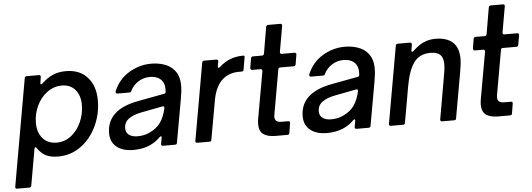

<svg xmlns="http://www.w3.org/2000/svg" viewBox="-74 -937 3648 1317"><g transform="rotate(-5 1750.0 -278.5)"><path d="M93 194Q90 206 79 206H-5Q-19 206 -17 191L113 -546Q116 -557 127 -557H211Q218 -557 221 -553Q224 -549 223 -543L217 -505L216 -500Q216 -493 222 -493Q226 -493 231 -498Q271 -536 310 -552Q349 -568 398 -568Q492 -568 545.5 -508.5Q599 -449 599 -349Q599 -256 560 -173Q521 -90 451.5 -39.5Q382 11 295 11Q246 11 213 -4.5Q180 -20 153 -59Q149 -66 144 -66Q138 -66 137 -56ZM487 -328Q487 -393 453.5 -432.5Q420 -472 361 -472Q305 -472 259.5 -438Q214 -404 188 -348.5Q162 -293 162 -232Q162 -165 197.5 -125Q233 -85 293 -85Q349 -85 393.5 -120Q438 -155 462.5 -211Q487 -267 487 -328Z M656 -117Q656 -281 877 -321L1054 -354Q1065 -356 1067 -364Q1068 -372 1068 -386Q1068 -423 1050 -445Q1023 -478 967 -478Q925 -478 889 -455.5Q853 -433 834 -395Q831 -384 820 -384H737Q730 -384 727 -388.5Q724 -393 726 -400Q759 -481 831 -524.5Q903 -568 985 -568Q1034 -568 1075 -553.5Q1116 -539 1140 -511Q1177 -471 1177 -400Q1177 -363 1167 -309L1114 -12Q1113 0 1100 0H1016Q1010 0 1007 -4Q1004 -8 1005 -14L1012 -53L1013 -59Q1013 -66 1008 -66Q1004 -66 1000 -62Q975 -36 947 -21Q891 11 812 11Q740 11 698 -23Q656 -57 656 -117ZM933 -98Q983 -121 1009.5 -159Q1036 -197 1049 -256V-260Q1049 -272 1036 -269L890 -241Q833 -230 801 -206.5Q769 -183 769 -141Q769 -112 790.5 -96Q812 -80 850 -80Q896 -80 933 -98Z M1253 0Q1246 0 1243 -4Q1240 -8 1241 -14L1335 -546Q1338 -557 1349 -557H1433Q1440 -557 1443 -553Q1446 -549 1445 -543L1439 -511V-507Q1439 -499 1444 -499Q1448 -499 1453 -504Q1491 -538 1531 -553Q1571 -568 1620 -568Q1625 -568 1627 -564Q1629 -560 1627 -554L1613 -472Q1612 -460 1599 -460H1581Q1515 -460 1470 -423Q1415 -377 1398 -275L1351 -12Q1350 0 1337 0Z M1888 -12Q1887 0 1874 0H1792Q1737 0 1708.5 -21Q1680 -42 1680 -90Q1680 -111 1684 -131L1741 -451V-453Q1741 -465 1729 -465H1672Q1666 -465 1662.5 -469.5Q1659 -474 1660 -480L1671 -546Q1674 -557 1685 -557H1748Q1759 -557 1762 -569L1793 -751Q1796 -763 1807 -763H1891Q1898 -763 1901 -759Q1904 -755 1903 -749L1872 -572V-568Q1872 -557 1883 -557H1971Q1978 -557 1981 -553Q1984 -549 1983 -543L1972 -477Q1969 -465 1958 -465H1865Q1852 -465 1851 -454L1801 -171Q1795 -140 1795 -131Q1795 -112 1806 -102.5Q1817 -93 1843 -93H1888Q1894 -93 1897 -89Q1900 -85 1899 -79Z M1989 -117Q1989 -281 2210 -321L2387 -354Q2398 -356 2400 -364Q2401 -372 2401 -386Q2401 -423 2383 -445Q2356 -478 2300 -478Q2258 -478 2222 -455.5Q2186 -433 2167 -395Q2164 -384 2153 -384H2070Q2063 -384 2060 -388.5Q2057 -393 2059 -400Q2092 -481 2164 -524.5Q2236 -568 2318 -568Q2367 -568 2408 -553.5Q2449 -539 2473 -511Q2510 -471 2510 -400Q2510 -363 2500 -309L2447 -12Q2446 0 2433 0H2349Q2343 0 2340 -4Q2337 -8 2338 -14L2345 -53L2346 -59Q2346 -66 2341 -66Q2337 -66 2333 -62Q2308 -36 2280 -21Q2224 11 2145 11Q2073 11 2031 -23Q1989 -57 1989 -117ZM2266 -98Q2316 -121 2342.5 -159Q2369 -197 2382 -256V-260Q2382 -272 2369 -269L2223 -241Q2166 -230 2134 -206.5Q2102 -183 2102 -141Q2102 -112 2123.5 -96Q2145 -80 2183 -80Q2229 -80 2266 -98Z M2684 -12Q2683 0 2670 0H2586Q2579 0 2576 -4Q2573 -8 2574 -14L2668 -546Q2671 -557 2682 -557H2766Q2773 -557 2776 -553Q2779 -549 2778 -543L2772 -505L2771 -500Q2771 -493 2776 -493Q2779 -493 2786 -498Q2825 -536 2862 -552Q2899 -568 2941 -568Q3021 -568 3061.5 -530Q3102 -492 3102 -417Q3102 -384 3092 -328L3036 -12Q3035 0 3022 0H2938Q2932 0 2929 -4Q2926 -8 2927 -14L2982 -329Q2988 -362 2988 -388Q2988 -434 2967 -454.5Q2946 -475 2900 -475Q2823 -475 2784.5 -420Q2746 -365 2728 -261Z M3421 -12Q3420 0 3407 0H3325Q3270 0 3241.5 -21Q3213 -42 3213 -90Q3213 -111 3217 -131L3274 -451V-453Q3274 -465 3262 -465H3205Q3199 -465 3195.5 -469.5Q3192 -474 3193 -480L3204 -546Q3207 -557 3218 -557H3281Q3292 -557 3295 -569L3326 -751Q3329 -763 3340 -763H3424Q3431 -763 3434 -759Q3437 -755 3436 -749L3405 -572V-568Q3405 -557 3416 -557H3504Q3511 -557 3514 -553Q3517 -549 3516 -543L3505 -477Q3502 -465 3491 -465H3398Q3385 -465 3384 -454L3334 -171Q3328 -140 3328 -131Q3328 -112 3339 -102.5Q3350 -93 3376 -93H3421Q3427 -93 3430 -89Q3433 -85 3432 -79Z"/></g></svg>

Font: Open Sauce Two Medium Italic
Style: Regular
Weight: 500
Italic angle: -10°
Designer: Alfredo Marco Pradil
Foundry: Creative Sauce Fz LLC
Version: Version 1.477